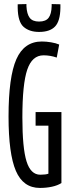

<svg xmlns="http://www.w3.org/2000/svg" viewBox="-20 -914 350 944"><path d="M22 -341Q22 -536 60.5 -623Q99 -710 186 -710Q207 -710 231 -706Q255 -702 271 -695L259 -631Q227 -642 194 -642Q138 -642 114 -571.5Q90 -501 90 -337Q90 -186 110.5 -120.5Q131 -55 178 -55Q205 -55 218 -60V-296H155V-363H282V-14Q263 -2 235.5 4Q208 10 176 10Q94 10 58 -74Q22 -158 22 -341ZM172 -757Q125 -757 96.5 -781.5Q68 -806 67 -876Q67 -880 67 -884Q67 -888 67 -893L110 -894V-883Q112 -845 126 -826.5Q140 -808 172 -808Q205 -808 219 -826.5Q233 -845 234 -884V-894L277 -893Q277 -888 277 -884Q277 -880 277 -875Q276 -810 250.5 -783.5Q225 -757 172 -757Z"/></svg>

Font: Georama ExtraCondensed
Style: Regular
Weight: 400
Width: 2
Designer: Jean-Baptiste Levee
Foundry: Production Type
Version: Version 1.000